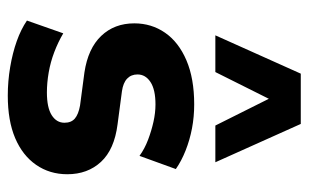

<svg xmlns="http://www.w3.org/2000/svg" viewBox="-166 -596 774 481"><g transform="rotate(90 220.5 -356.0)"><path d="M220 11Q184 11 148.5 5Q113 -1 83.5 -11.5Q54 -22 32 -37L64 -128Q86 -115 111 -105.5Q136 -96 162 -91.5Q188 -87 212 -87Q250 -87 269 -99Q288 -111 288 -131Q288 -148 277.5 -157Q267 -166 245 -170L162 -181Q102 -190 70.5 -223Q39 -256 39 -306Q39 -349 62.5 -383Q86 -417 131.5 -436.5Q177 -456 242 -456Q273 -456 302 -450.5Q331 -445 357.5 -434.5Q384 -424 404 -410L371 -319Q353 -332 330.5 -340.5Q308 -349 285.5 -354Q263 -359 242 -359Q205 -359 186 -346.5Q167 -334 167 -314Q167 -298 177.5 -288Q188 -278 209 -275L292 -264Q355 -256 386 -222.5Q417 -189 417 -138Q417 -94 393.5 -60Q370 -26 326.5 -7.5Q283 11 220 11ZM69 -509 165 -723H291L387 -509H295L228 -643L161 -509Z"/></g></svg>

Font: Nunito Sans 12pt ExtraLight
Style: Weight 830 Width 84 Optical size 12.0 YTLC 445
Weight: 830
Width: 4
Designer: Vernon Adams
Foundry: Vernon Adams
Version: Version 3.101;gftools[0.9.27]